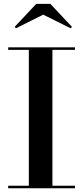

<svg xmlns="http://www.w3.org/2000/svg" viewBox="-20 -1002 442 1022"><path d="M210 -924 65 -851.5 58 -859 173 -981.5H248L363 -859L356 -851.5ZM23.5 -13.5H133.5V-736.5H23.5V-750H379V-736.5H259V-13.5H379V0H23.5Z"/></svg>

Font: Bodoni* 16pt Medium
Style: Regular
Weight: 500
Version: Version 2.3